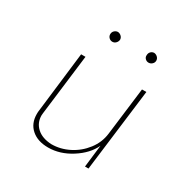

<svg xmlns="http://www.w3.org/2000/svg" viewBox="-129 -641 744 762"><g transform="rotate(30 243.5 -260.0)"><path d="M416 -378 369 0H353L365 -102Q344 -57 293 -24.5Q242 8 188 8Q140 8 111.5 -17Q83 -42 83 -85Q83 -96 84 -101L117 -378H137L103 -101L102 -90Q102 -56 126 -34Q150 -12 193 -10Q234 -10 272.5 -29.5Q311 -49 337.5 -83.5Q364 -118 369 -160L396 -378ZM177 -505Q177 -515 184 -521.5Q191 -528 200 -528Q209 -527 215.5 -520.5Q222 -514 222 -505Q221 -496 214.5 -489.5Q208 -483 199 -483Q190 -483 183.5 -489.5Q177 -496 177 -505ZM344 -505Q344 -515 350.5 -521.5Q357 -528 366 -528Q375 -527 381.5 -520.5Q388 -514 388 -505Q388 -496 381 -489.5Q374 -483 365 -483Q356 -483 349.5 -489.5Q343 -496 344 -505Z"/></g></svg>

Font: Josefin Sans Thin
Style: Italic
Weight: 200
Italic angle: -7°
Designer: Santiago Orozco
Foundry: Typemade
Version: Version 2.000